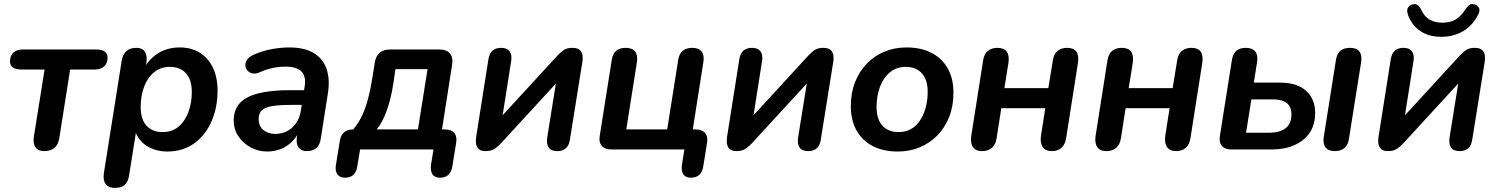

<svg xmlns="http://www.w3.org/2000/svg" viewBox="-20 -731 7323 939"><path d="M196 8Q167 8 153.5 -11Q140 -30 146 -65L198 -391H85Q29 -391 29 -431Q29 -459 46 -474Q63 -489 91 -489H450Q506 -489 506 -449Q506 -421 489 -406Q472 -391 443 -391H323L270 -55Q265 -24 246.5 -8Q228 8 196 8Z M540 188Q511 188 497 169Q483 150 488 116L575 -433Q580 -465 598 -481Q616 -497 647 -497Q676 -497 688.5 -478Q701 -459 696 -424L687 -368L685 -398Q713 -447 757.5 -473Q802 -499 859 -499Q915 -499 956.5 -473.5Q998 -448 1021 -400.5Q1044 -353 1044 -288Q1044 -205 1014.5 -137.5Q985 -70 930 -30Q875 10 798 10Q742 10 698.5 -17Q655 -44 638 -97H647L611 129Q606 160 589 174Q572 188 540 188ZM775 -85Q821 -85 852.5 -111Q884 -137 901 -182Q918 -227 918 -282Q918 -341 889.5 -372.5Q861 -404 811 -404Q766 -404 734 -378Q702 -352 685 -307.5Q668 -263 668 -207Q668 -148 696.5 -116.5Q725 -85 775 -85Z M1287 10Q1242 10 1205 -10.5Q1168 -31 1145.5 -65Q1123 -99 1123 -141Q1123 -193 1152 -225.5Q1181 -258 1242 -274Q1303 -290 1398 -290H1478L1467 -218H1404Q1345 -218 1310 -212Q1275 -206 1260 -191Q1245 -176 1245 -149Q1245 -114 1268.5 -95Q1292 -76 1326 -76Q1358 -76 1384 -89.5Q1410 -103 1428 -128.5Q1446 -154 1451 -189L1470 -308Q1478 -355 1455.5 -380Q1433 -405 1377 -405Q1344 -405 1313 -398.5Q1282 -392 1249 -377Q1230 -369 1215 -372Q1200 -375 1190.5 -385.5Q1181 -396 1180 -410.5Q1179 -425 1188.5 -439Q1198 -453 1220 -463Q1262 -482 1307.5 -490.5Q1353 -499 1393 -499Q1472 -499 1517 -470Q1562 -441 1578 -391Q1594 -341 1584 -277L1549 -54Q1545 -23 1527.5 -7.5Q1510 8 1481 8Q1454 8 1440.5 -9.5Q1427 -27 1432 -61L1442 -124L1449 -104Q1435 -65 1409.5 -39.5Q1384 -14 1352.5 -2Q1321 10 1287 10Z M1667 138Q1642 138 1630 121.5Q1618 105 1623 75L1642 -42Q1651 -98 1707 -98H1739L1690 -79Q1719 -108 1740 -145Q1761 -182 1775.5 -232Q1790 -282 1801 -350L1813 -425Q1818 -457 1837 -473Q1856 -489 1887 -489H2128Q2164 -489 2180.5 -469.5Q2197 -450 2191 -414L2137 -68L2112 -98H2155Q2187 -98 2201.5 -81Q2216 -64 2211 -33L2192 84Q2183 138 2131 138Q2106 138 2095 121.5Q2084 105 2088 75L2100 0H1741L1727 85Q1718 138 1667 138ZM1822 -98H2024L2071 -393H1914L1903 -319Q1893 -252 1872.5 -193Q1852 -134 1822 -98Z M2356 8Q2329 8 2318.5 -5Q2308 -18 2307.5 -35Q2307 -52 2309 -63L2369 -443Q2374 -471 2389.5 -484Q2405 -497 2431 -497Q2460 -497 2472.5 -479.5Q2485 -462 2480 -433L2432 -128H2402L2707 -460Q2718 -472 2734.5 -484.5Q2751 -497 2779 -497Q2805 -497 2816 -486Q2827 -475 2829 -458.5Q2831 -442 2828 -427L2767 -47Q2763 -20 2747.5 -6Q2732 8 2706 8Q2675 8 2663.5 -9.5Q2652 -27 2656 -57L2705 -362H2735L2430 -30Q2419 -18 2401.5 -5Q2384 8 2356 8Z M3358 138Q3333 138 3322 121.5Q3311 105 3315 76L3327 0H2970Q2939 0 2923.5 -17Q2908 -34 2913 -66L2972 -439Q2977 -469 2994 -483Q3011 -497 3040 -497Q3071 -497 3085.5 -479.5Q3100 -462 3095 -428L3043 -98H3243L3297 -439Q3302 -469 3319.5 -483Q3337 -497 3366 -497Q3397 -497 3411 -479.5Q3425 -462 3420 -428L3364 -72L3337 -98H3383Q3414 -98 3428.5 -80.5Q3443 -63 3438 -33L3419 85Q3410 138 3358 138Z M3583 8Q3556 8 3545.5 -5Q3535 -18 3534.5 -35Q3534 -52 3536 -63L3596 -443Q3601 -471 3616.5 -484Q3632 -497 3658 -497Q3687 -497 3699.5 -479.5Q3712 -462 3707 -433L3659 -128H3629L3934 -460Q3945 -472 3961.5 -484.5Q3978 -497 4006 -497Q4032 -497 4043 -486Q4054 -475 4056 -458.5Q4058 -442 4055 -427L3994 -47Q3990 -20 3974.5 -6Q3959 8 3933 8Q3902 8 3890.5 -9.5Q3879 -27 3883 -57L3932 -362H3962L3657 -30Q3646 -18 3628.5 -5Q3611 8 3583 8Z M4371 10Q4299 10 4247.5 -17Q4196 -44 4168.5 -94Q4141 -144 4141 -211Q4141 -277 4162 -330Q4183 -383 4220.5 -421Q4258 -459 4307 -479Q4356 -499 4413 -499Q4485 -499 4536.5 -472Q4588 -445 4615.5 -395.5Q4643 -346 4643 -278Q4643 -212 4622 -159Q4601 -106 4563.5 -68Q4526 -30 4477 -10Q4428 10 4371 10ZM4374 -85Q4420 -85 4451.5 -111Q4483 -137 4500 -182Q4517 -227 4517 -282Q4517 -341 4488.5 -372.5Q4460 -404 4410 -404Q4365 -404 4333 -378Q4301 -352 4284 -307.5Q4267 -263 4267 -207Q4267 -148 4295.5 -116.5Q4324 -85 4374 -85Z M4783 8Q4752 8 4738.5 -11.5Q4725 -31 4730 -66L4788 -435Q4793 -468 4811.5 -482.5Q4830 -497 4858 -497Q4890 -497 4903.5 -478.5Q4917 -460 4912 -424L4892 -300H5107L5129 -435Q5134 -468 5152.5 -482.5Q5171 -497 5199 -497Q5231 -497 5244 -478.5Q5257 -460 5252 -424L5194 -55Q5189 -24 5171 -8Q5153 8 5124 8Q5093 8 5079.5 -12Q5066 -32 5071 -67L5092 -202H4877L4854 -55Q4849 -23 4830.5 -7.5Q4812 8 4783 8Z M5391 8Q5360 8 5346.5 -11.5Q5333 -31 5338 -66L5396 -435Q5401 -468 5419.5 -482.5Q5438 -497 5466 -497Q5498 -497 5511.5 -478.5Q5525 -460 5520 -424L5500 -300H5715L5737 -435Q5742 -468 5760.5 -482.5Q5779 -497 5807 -497Q5839 -497 5852 -478.5Q5865 -460 5860 -424L5802 -55Q5797 -24 5779 -8Q5761 8 5732 8Q5701 8 5687.5 -12Q5674 -32 5679 -67L5700 -202H5485L5462 -55Q5457 -23 5438.5 -7.5Q5420 8 5391 8Z M6003 0Q5971 0 5956 -17Q5941 -34 5946 -66L6005 -439Q6010 -469 6027 -483Q6044 -497 6073 -497Q6104 -497 6118.5 -479.5Q6133 -462 6128 -428L6112 -327H6239Q6324 -327 6368 -286.5Q6412 -246 6412 -179Q6412 -121 6385 -81.5Q6358 -42 6310 -21Q6262 0 6200 0ZM6074 -82H6187Q6240 -82 6268 -104.5Q6296 -127 6296 -171Q6296 -209 6273 -227Q6250 -245 6206 -245H6100ZM6507 8Q6477 8 6463 -10Q6449 -28 6454 -61L6514 -440Q6519 -470 6536.5 -483.5Q6554 -497 6583 -497Q6614 -497 6628 -479.5Q6642 -462 6637 -428L6577 -51Q6568 8 6507 8Z M6769 8Q6742 8 6731.5 -5Q6721 -18 6720.5 -35Q6720 -52 6722 -63L6782 -443Q6787 -471 6802.5 -484Q6818 -497 6844 -497Q6873 -497 6885.5 -479.5Q6898 -462 6893 -433L6845 -128H6815L7120 -460Q7131 -472 7147.5 -484.5Q7164 -497 7192 -497Q7218 -497 7229 -486Q7240 -475 7242 -458.5Q7244 -442 7241 -427L7180 -47Q7176 -20 7160.5 -6Q7145 8 7119 8Q7088 8 7076.5 -9.5Q7065 -27 7069 -57L7118 -362H7148L6843 -30Q6832 -18 6814.5 -5Q6797 8 6769 8ZM7029 -551Q6968 -551 6926.5 -579Q6885 -607 6866 -658Q6859 -678 6864.5 -691Q6870 -704 6886 -709Q6901 -714 6912 -706.5Q6923 -699 6933 -679Q6947 -649 6972.5 -634.5Q6998 -620 7034 -620Q7072 -620 7098 -635Q7124 -650 7146 -684Q7157 -701 7167.5 -707.5Q7178 -714 7193 -709Q7208 -704 7213.5 -691Q7219 -678 7209 -659Q7181 -605 7134.5 -578Q7088 -551 7029 -551Z"/></svg>

Font: Nunito ExtraLight
Style: Italic
Weight: 200
Italic angle: -9°
Designer: Vernon Adams
Foundry: Vernon Adams
Version: Version 3.602